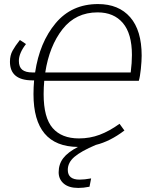

<svg xmlns="http://www.w3.org/2000/svg" viewBox="-20 -713 757 946"><path d="M198 -315Q195 -282 195 -249Q195 -133 239.5 -82Q284 -31 369 -31Q423 -31 471 -49Q519 -67 569 -103L593 -70Q522 -16 452 1Q379 32 346.5 60Q314 88 314 124Q314 172 372 172Q396 172 429 166L421 207Q391 213 366 213Q319 213 294 191.5Q269 170 269 136Q269 96 291.5 66.5Q314 37 364 11Q145 9 145 -249Q145 -283 148 -317H138Q29 -318 29 -409Q29 -440 42 -463.5Q55 -487 78 -516L108 -496Q73 -451 73 -413Q73 -383 89.5 -369.5Q106 -356 140 -356H153Q175 -504 254 -598.5Q333 -693 463 -693Q565 -693 621.5 -628Q678 -563 678 -439Q678 -412 674 -373.5Q670 -335 664 -315ZM203 -356H624Q630 -404 630 -442Q630 -547 585.5 -599.5Q541 -652 461 -652Q353 -652 288 -569Q223 -486 203 -356Z"/></svg>

Font: Fira Sans ExtraLight
Style: Italic
Weight: 275
Italic angle: -8°
Designer: Carrois Corporate & Edenspiekermann AG
Foundry: Carrois Corporate GbR & Edenspiekermann AG
Version: Version 4.203